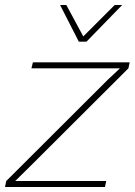

<svg xmlns="http://www.w3.org/2000/svg" viewBox="-35 -750 540 770"><path d="M281 -583 206 -730H231L299 -604L425 -730H455L312 -583ZM-15 0 -10 -24 397 -430 446 -476H91L97 -500H485L480 -476L97 -94L26 -24H391L386 0Z"/></svg>

Font: Elaine Sans ExtraLight
Style: Italic
Weight: 275
Italic angle: -13°
Designer: Wei Huang
Foundry: Wei Huang
Version: Version 2.001;December 24, 2019;FontCreator 12.0.0.2547 64-b